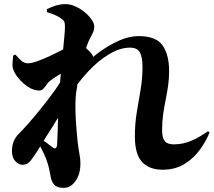

<svg xmlns="http://www.w3.org/2000/svg" viewBox="-20 -845 1040 931"><path d="M768 -22Q704 -22 669 -59.5Q634 -97 634 -183Q634 -246 643.5 -302Q653 -358 662 -412Q671 -466 671 -521Q671 -567 658.5 -590.5Q646 -614 610 -614Q562 -614 509.5 -582.5Q457 -551 409 -500Q380 -469 355 -436Q355 -433 355 -431Q348 -394 347 -373Q345 -342 346 -304.5Q347 -267 350 -230Q353 -193 356 -161Q360 -125 365 -100Q370 -75 370 -52Q370 -16 358.5 10.5Q347 37 329 51.5Q311 66 289 66Q256 66 243 51Q230 36 226 13Q222 -9 217 -31.5Q212 -54 202 -79Q197 -91 191.5 -102.5Q186 -114 180 -126Q177 -130 175 -135Q167 -123 160 -111Q144 -86 129 -66.5Q114 -47 91 -46Q72 -45 55 -62.5Q38 -80 38 -113Q38 -139 46.5 -159.5Q55 -180 71 -196Q92 -217 121 -250Q150 -283 182 -323Q214 -363 246 -407Q259 -426 271 -444Q273 -465 275 -488Q265 -482 256 -476Q234 -462 224 -454Q214 -447 206.5 -435.5Q199 -424 190.5 -415Q182 -406 170 -406Q144 -406 117.5 -423Q91 -440 70.5 -464.5Q50 -489 43 -512Q39 -525 41 -543.5Q43 -562 44 -576L55 -580Q69 -564 83 -551Q97 -538 116 -538Q132 -538 160.5 -548Q189 -558 221 -573Q253 -588 282 -603Q284 -604 286 -605Q290 -639 292 -667Q295 -701 295 -717Q295 -733 291.5 -740.5Q288 -748 274 -757Q263 -765 247 -772Q231 -779 208 -786V-801Q231 -812 252.5 -818.5Q274 -825 298 -825Q321 -825 345.5 -814Q370 -803 390.5 -786Q411 -769 424 -750.5Q437 -732 437 -716Q437 -698 428.5 -682.5Q420 -667 410 -646Q404 -632 397 -612Q411 -600 422 -587Q431 -575 432 -569Q447 -582 464 -594Q508 -626 557 -648Q606 -670 652 -670Q737 -670 768.5 -624.5Q800 -579 800 -501Q800 -463 795 -428.5Q790 -394 783 -359.5Q776 -325 771 -289.5Q766 -254 766 -215Q766 -176 779 -160.5Q792 -145 823 -145Q866 -145 905.5 -161.5Q945 -178 989 -209L996 -202Q980 -162 950 -120Q920 -78 875 -50Q830 -22 768 -22ZM192 -162Q200 -157 208 -151Q223 -140 230 -134Q242 -124 249 -126Q256 -129 257 -146Q258 -172 260 -216Q260 -243 262 -274Q249 -255 238 -236Q219 -206 200 -176Q196 -169 192 -162Z"/></svg>

Font: Noto Serif HK ExtraLight Black
Style: Regular
Weight: 900
Version: Version 2.002-H1;hotconv 1.1.0;makeotfexe 2.6.0